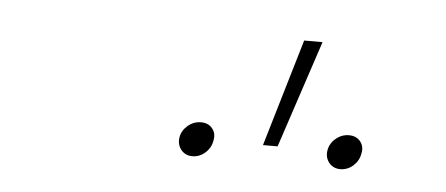

<svg xmlns="http://www.w3.org/2000/svg" viewBox="-28 -865 592 255"><g transform="rotate(5 268.0 -737.0)"><path d="M431.6 -654.3Q422.4 -654.3 416.7 -661.1Q411.1 -668 412.6 -677.7Q414.1 -687 421.9 -693.6Q429.7 -700.2 439.5 -700.2Q449.2 -700.2 454.6 -693.6Q460 -687 458 -677.7Q456.5 -668 449 -661.1Q441.4 -654.3 431.6 -654.3ZM234.4 -654.3Q225.1 -654.3 219.5 -661.1Q213.9 -668 215.3 -677.7Q216.8 -687 224.6 -693.6Q232.4 -700.2 242.2 -700.2Q252 -700.2 257.3 -693.6Q262.7 -687 260.7 -677.7Q259.3 -668 251.7 -661.1Q244.1 -654.3 234.4 -654.3ZM326.7 -677.2 369.1 -820.3H393.6L346.2 -677.2Z"/></g></svg>

Font: Inter 28pt Thin
Style: Italic
Weight: 250
Italic angle: -9.3988°
Designer: Rasmus Andersson
Foundry: rsms
Version: Version 4.001;git-66647c0bb